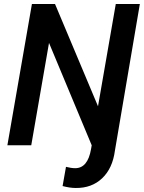

<svg xmlns="http://www.w3.org/2000/svg" viewBox="-20 -731 724 966"><path d="M683.6 -710.9 558.1 27.3Q546.4 116.2 493.9 166Q441.4 215.8 360.8 214.8Q332 214.8 294.9 205.1L312 108.4Q338.4 115.2 358.4 115.2Q421.4 115.2 438 19.5L441.4 0L226.6 -515.1L137.2 0H17.1L140.6 -710.9H256.8L473.1 -196.3L562.5 -710.9Z"/></svg>

Font: Roboto Medium
Style: Italic
Weight: 500
Italic angle: -12°
Designer: Google
Version: Version 2.134; 2016